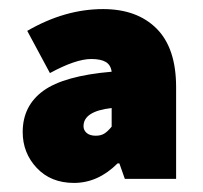

<svg xmlns="http://www.w3.org/2000/svg" viewBox="-20 -794 448 423"><path d="M30 -503Q30 -561 75.5 -594Q121 -627 226 -636Q224 -651 213 -657.5Q202 -664 181 -664Q147 -664 90 -633L40 -726Q123 -774 207 -774Q282 -774 325 -731Q368 -688 368 -602V-400H255L243 -434H239Q196 -391 143 -391Q92 -391 61 -424Q30 -457 30 -503ZM226 -515V-556Q164 -549 164 -516Q164 -507 171 -501Q178 -495 191 -495Q202 -495 209.5 -499.5Q217 -504 226 -515Z"/></svg>

Font: Nebula Sans Black
Style: Regular
Weight: 900
Designer: Paul D. Hunt for Adobe (as Source Sans)
Foundry: Nebula Entertainment & Broadcasting LLC
Version: Version 1.010